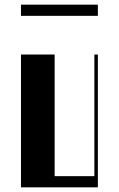

<svg xmlns="http://www.w3.org/2000/svg" viewBox="-20 -804 510 824"><path d="M70 -570H214.5V-48H385V-570H400V0H70ZM70 -784H400V-736H70Z"/></svg>

Font: Facade Sud
Style: Regular
Weight: 100
Designer: Éléonore Fines
Foundry: Velvetyne Type Foundry
Version: Version 1.001;Glyphs 3.2 (3202)